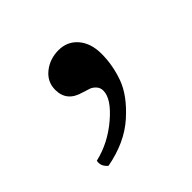

<svg xmlns="http://www.w3.org/2000/svg" viewBox="-76 -167 372 372"><g transform="rotate(-45 109.5 18.5)"><path d="M62 -45Q62 -67 79.5 -81Q97 -95 121 -95Q145 -95 160 -77.5Q175 -60 175 -31Q175 0 164 30.5Q153 61 119 91.5Q85 122 31 132Q19 122 22 109Q61 100 94 72Q127 44 127 22Q127 14 122 8.5Q117 3 111.5 1Q106 -1 96 -4Q62 -13 62 -45Z"/></g></svg>

Font: Linux Libertine O
Style: Italic
Weight: 400
Italic angle: -12°
Designer: Philipp H. Poll
Foundry: Philipp H. Poll
Version: Version 5.1.6